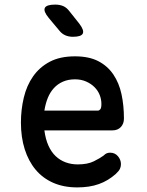

<svg xmlns="http://www.w3.org/2000/svg" viewBox="-20 -805 640 835"><path d="M459 -141Q480 -141 493 -125.5Q506 -110 506 -91Q506 -80 501.5 -70.5Q497 -61 483 -48Q467 -34 449 -23Q431 -12 410 -4.5Q389 3 365.5 6.5Q342 10 316 10Q257 10 211.5 -10Q166 -30 135 -67Q104 -104 87.5 -156Q71 -208 71 -272Q71 -328 83.5 -380.5Q96 -433 124 -473Q152 -513 196.5 -536.5Q241 -560 306 -560Q367 -560 407.5 -539Q448 -518 473 -481Q498 -444 508.5 -395Q519 -346 519 -289Q519 -267 505.5 -252.5Q492 -238 469 -238H173Q178 -200 190.5 -172Q203 -144 222 -126Q241 -108 265.5 -99Q290 -90 318 -90Q361 -90 388 -103.5Q415 -117 430 -128Q438 -136 444.5 -138.5Q451 -141 459 -141ZM173 -324H406Q411 -324 416 -329.5Q421 -335 421 -353Q421 -373 413.5 -392Q406 -411 391 -426Q376 -441 354.5 -450.5Q333 -460 306 -460Q277 -460 254 -450Q231 -440 214.5 -422Q198 -404 188 -379.5Q178 -355 173 -324ZM238 -672 192 -727Q168 -756 175 -770.5Q182 -785 220 -785Q240 -785 255 -778.5Q270 -772 282 -756L325 -702Q347 -673 340 -659Q333 -645 297 -645Q279 -645 264 -651.5Q249 -658 238 -672Z"/></svg>

Font: Maple Mono NL Medium
Style: Regular
Weight: 500
Monospace: yes
Designer: subframe7536
Version: Version 7.000